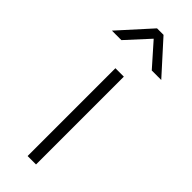

<svg xmlns="http://www.w3.org/2000/svg" viewBox="-287 -752 773 773"><g transform="rotate(45 99.5 -366.0)"><path d="M0 0ZM76 -500H124V0H76ZM81 -732H118L240 -597H186L101 -693L13 -597H-41Z"/></g></svg>

Font: Cairo Light
Style: Regular
Weight: 300
Designer: Mohamed Gaber, the designers of Titillium
Foundry: Kief Type Foundry
Version: Version 2.009; ttfautohint (v1.5.33-1714) -l 8 -r 50 -G 200 